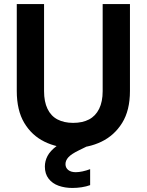

<svg xmlns="http://www.w3.org/2000/svg" viewBox="-20 -720 725 950"><path d="M340 12Q263 12 200 -19Q137 -50 100 -112Q63 -174 63 -270V-700H198V-269Q198 -217 215 -181.5Q232 -146 264.5 -129Q297 -112 342 -112Q388 -112 420.5 -129Q453 -146 470.5 -181.5Q488 -217 488 -269V-700H623V-270Q623 -174 584.5 -112Q546 -50 482 -19Q418 12 340 12ZM338 210Q301 210 270 199Q239 188 220.5 164Q202 140 202 104Q202 77 215 52Q228 27 259.5 3Q291 -21 346 -44L391 -64L421 -1L370 24Q333 42 318.5 58Q304 74 304 92Q304 110 317.5 121Q331 132 355 132Q370 132 388.5 128Q407 124 426 117V196Q407 203 384 206.5Q361 210 338 210Z"/></svg>

Font: DM Sans 16pt
Style: Bold
Weight: 700
Version: Version 4.004;gftools[0.9.30]